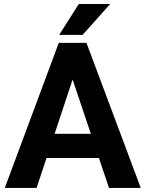

<svg xmlns="http://www.w3.org/2000/svg" viewBox="-20 -921 713 941"><path d="M464.8 -146.5H208L159.2 0H3.4L268.1 -710.9H403.8L669.9 0H514.2ZM247.6 -265.1H425.3L335.9 -531.2ZM366.2 -901.4H520L384.8 -750H270Z"/></svg>

Font: RobotoDraft
Style: Bold
Weight: 700
Version: Version 2.001150; 2014